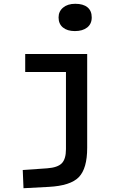

<svg xmlns="http://www.w3.org/2000/svg" viewBox="-20 -756 654 1013"><path d="M464 -664Q464 -630 440 -611Q416 -592 375 -592Q335 -592 312 -611Q289 -630 289 -664Q289 -696 313 -716Q337 -736 377 -736Q419 -736 441.5 -717.5Q464 -699 464 -664ZM440 -471V24Q440 133 396 178.5Q352 224 237 230L104 237L100 141L229 132Q284 128 306 105.5Q328 83 328 31V-376H113V-471Z"/></svg>

Font: Intel One Mono Medium
Style: Regular
Weight: 500
Monospace: yes
Designer: Fred Shallcrass
Foundry: Frere-Jones Type LLC
Version: Version 1.400;hotconv 1.1.0;makeotfexe 2.6.0;FJTRelease1.4